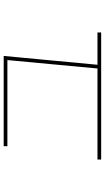

<svg xmlns="http://www.w3.org/2000/svg" viewBox="216 -800 568 1040"><g transform="rotate(-90 500.0 -280.0)"><path d="M648 -25 696 -539 711 -524H228V-544H717L668 -23ZM156 -16V-36H844V-16Z"/></g></svg>

Font: M PLUS 2 Thin Thin
Style: Regular
Weight: 250
Version: Version 1.001